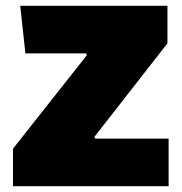

<svg xmlns="http://www.w3.org/2000/svg" viewBox="-20 -645 629 665"><path d="M25 0V-130L281 -454L278 -460H68L50 -625H560V-495L307 -171L310 -165H564V0Z"/></svg>

Font: Changa ExtraBold
Style: Regular
Weight: 800
Designer: Eduardo Rodriguez Tunni
Foundry: Eduardo Rodriguez Tunni
Version: Version 3.002; ttfautohint (v1.8.2)